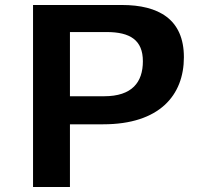

<svg xmlns="http://www.w3.org/2000/svg" viewBox="-20 -750 818 770"><path d="M260.5 0V-251.5H394C619.5 -251.5 717.5 -368 717.5 -520.5C717.5 -673 616 -730 468.5 -730H112.5V0ZM260.5 -364V-621.5H407.5C502 -621.5 553 -589 553 -504.5C553 -420.5 510 -364 397.5 -364Z"/></svg>

Font: Monaspace Neon Wide
Style: Bold
Weight: 700
Width: 7
Designer: Riley Cran & the Lettermatic Team
Foundry: Lettermatic
Version: Version 1.000 (Monaspace Neon)